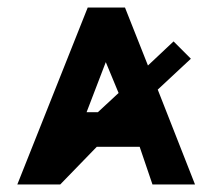

<svg xmlns="http://www.w3.org/2000/svg" viewBox="-20 -490 564 510"><path d="M399 -252 487 -334 441 -380 373 -316 312 -470H213L26 0H140L237 -100H351L385 0H498ZM295 -243 240 -192H210L261 -325Z"/></svg>

Font: Hussar Tani
Style: Bold
Weight: 700
Foundry: Cannot Into Space Fonts
Version: Version 0.92